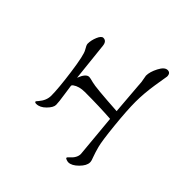

<svg xmlns="http://www.w3.org/2000/svg" viewBox="-58 -913 1116 1116"><g transform="rotate(-45 500.0 -355.0)"><path d="M113.3 -196.3Q113.3 -202.1 116.7 -212.4Q120.1 -222.7 125 -222.7Q129.9 -222.7 138.7 -211.9Q168 -178.7 199.2 -178.7Q203.1 -178.7 463.9 -203.1Q470.7 -298.8 470.7 -417Q470.7 -463.9 450.2 -492.2Q444.3 -500 439.5 -500Q434.6 -500 377.9 -491.2Q321.3 -482.4 299.8 -482.4Q278.3 -482.4 250 -510.3Q221.7 -538.1 221.7 -568.4Q221.7 -581.1 229.5 -581.1Q231.4 -581.1 243.2 -570.3Q278.3 -540 317.4 -540Q376 -540 497.6 -556.6Q619.1 -573.2 644.5 -588.9Q669.9 -604.5 680.7 -604.5Q709 -604.5 739.3 -591.8Q769.5 -579.1 769.5 -563.5Q769.5 -537.1 735.4 -533.2Q721.7 -531.2 497.1 -507.8Q550.8 -487.3 550.8 -460.9Q550.8 -453.1 543 -423.8Q534.2 -394.5 522.5 -208Q685.5 -221.7 716.8 -223.6Q747.1 -224.6 766.6 -229.5Q785.2 -233.4 789.1 -233.4Q820.3 -233.4 860.8 -212.4Q901.4 -191.4 901.4 -167Q901.4 -142.6 872.1 -142.6Q871.1 -142.6 789.1 -156.2Q707 -168.9 638.7 -168.9Q569.3 -168.9 454.1 -157.2Q338.9 -145.5 300.8 -135.3Q262.7 -125 239.3 -116.2Q215.8 -106.4 203.1 -106.4Q175.8 -106.4 144.5 -137.7Q113.3 -168.9 113.3 -196.3Z"/></g></svg>

Font: GenEi Koburi Mincho v6
Style: Regular
Weight: 400
Designer: o_tamon (Modified)
Foundry: o_tamon / Adobe Systems Incorporated
Version: Version 6.1